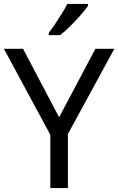

<svg xmlns="http://www.w3.org/2000/svg" viewBox="-20 -964 606 984"><path d="M283 -363 469 -714H566L328 -277V0H238V-273L0 -714H98ZM431 -934Q419 -916 394 -887.5Q369 -859 340.5 -830.5Q312 -802 288 -784H230V-796Q245 -815 262.5 -841Q280 -867 297 -894.5Q314 -922 325 -944H431Z"/></svg>

Font: Noto Sans Test
Style: Regular
Weight: 400
Version: Version 1.002; ttfautohint (v1.8.4.7-5d5b)